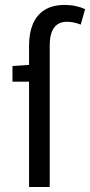

<svg xmlns="http://www.w3.org/2000/svg" viewBox="-20 -744 359 764"><path d="M95.6 0V-562.9Q95.6 -612.5 110.9 -648.7Q126.3 -684.9 157.8 -704.6Q189.2 -724.4 238 -724.4Q260.3 -724.4 281.8 -719.7Q303.3 -715 318.7 -707.7L301.3 -646.2Q272.4 -657.4 246.3 -657.4Q212.2 -657.4 195 -633.5Q177.8 -609.6 177.8 -562.6V0ZM29.6 -419.1V-481.4L99.3 -486.1H161.8V-419.1Z"/></svg>

Font: Source Sans 3 VF
Style: Regular
Weight: 200
Designer: Paul D. Hunt
Foundry: Adobe
Version: Version 3.046;hotconv 1.0.118;makeotfexe 2.5.65603